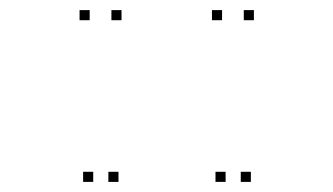

<svg xmlns="http://www.w3.org/2000/svg" viewBox="-20 -760 660 380"><path d="M220.5 -720V-740H200.5V-720ZM157.5 -720V-740H137.5V-720ZM164.5 -400V-420H144.5V-400ZM214.5 -400V-420H194.5V-400ZM482.5 -720V-740H462.5V-720ZM419.5 -720V-740H399.5V-720ZM426.5 -400V-420H406.5V-400ZM476.5 -400V-420H456.5V-400Z"/></svg>

Font: Monaspace Argon Dots Var
Style: Regular
Weight: 400
Designer: Riley Cran and the Lettermatic Team
Version: Version 1.100 (Monaspace Argon Dots)